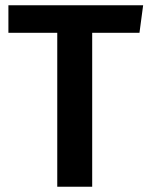

<svg xmlns="http://www.w3.org/2000/svg" viewBox="-20 -711 570 731"><path d="M511 -586H331V0H198V-586H12V-691H525Z"/></svg>

Font: Fira Sans Medium
Style: Regular
Weight: 500
Designer: bBox Type GmbH & Carrois Corporate GbR & Edenspiekermann AG
Foundry: bBox Type GmbH & Carrois Corporate GbR & Edenspiekermann AG
Version: Version 4.301